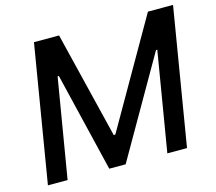

<svg xmlns="http://www.w3.org/2000/svg" viewBox="-103 -855 1105 984"><g transform="rotate(-15 449.0 -363.5)"><path d="M155.2 -727.3 34.4 0H138.8L226.9 -526.6H233.7L360.1 -1.1H447.1L748.9 -526.3H755.7L668 0H772.4L893.1 -727.3H759.9L435.4 -161.9H426.8L288.4 -727.3Z"/></g></svg>

Font: Magic Ui Pro Medium
Style: Italic
Weight: 500
Italic angle: -9.39999°
Designer: Stefan Endress, Andreas Faust
Version: Version 1.000;FEAKit 1.0